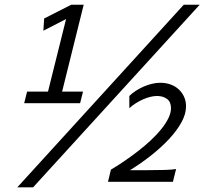

<svg xmlns="http://www.w3.org/2000/svg" viewBox="-20 -786 883 830"><path d="M727.5 0H446.8L459.5 -52.7Q487.8 -69.3 517.8 -89.8Q547.9 -110.4 576.9 -132.8Q606 -155.3 631.8 -179.4Q657.7 -203.6 677 -227.5Q696.3 -251.5 707.8 -274.7Q719.2 -297.9 719.2 -318.4Q719.2 -345.7 701.9 -358.4Q684.6 -371.1 658.7 -371.1Q645 -371.1 629.4 -367.2Q613.8 -363.3 597.9 -356.2Q582 -349.1 566.9 -339.6Q551.8 -330.1 539.1 -318.4V-371.1Q550.8 -382.8 566.9 -393.3Q583 -403.8 600.8 -411.6Q618.7 -419.4 637.2 -423.8Q655.8 -428.2 672.4 -428.2Q697.3 -428.2 717.8 -420.7Q738.3 -413.1 752.9 -399.4Q767.6 -385.7 775.9 -367.2Q784.2 -348.6 784.2 -326.2Q784.2 -293 764.4 -257.1Q744.6 -221.2 711.2 -185.3Q677.7 -149.4 634 -114.7Q590.3 -80.1 542 -50.3H612.8Q656.2 -50.3 689.5 -51.3Q722.7 -52.2 741.2 -55.2ZM265.6 -703.6 167.5 -653.3 170.9 -706.1 288.1 -765.6H341.8L248.5 -390.1H338.9L326.2 -339.8H84.5L97.2 -390.1H187.5ZM843.3 -765.6 123 23.9H54.7L774.4 -765.6Z"/></svg>

Font: Andika New Basic
Style: Italic
Weight: 400
Italic angle: -14°
Designer: Victor Gaultney, Annie Olsen, Julie Remington, Don Collingsworth, Eric Hays
Foundry: SIL International
Version: Version 5.500